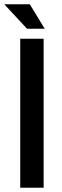

<svg xmlns="http://www.w3.org/2000/svg" viewBox="-79 -882 291 902"><path d="M16 -700H126V0H16ZM-59 -862H61L131 -747H48Z"/></svg>

Font: Booming Bebas 2
Style: Regular
Weight: 400
Designer: Ryoichi Tsunekawa
Foundry: Ryoichi Tsunekawa
Version: Version 2.000